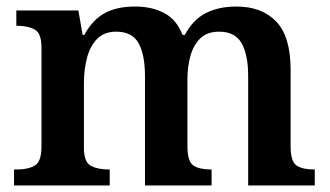

<svg xmlns="http://www.w3.org/2000/svg" viewBox="-20 -568 1011 588"><path d="M23 0V-49H33Q66 -49 86.5 -61Q107 -73 107 -119V-423Q107 -466 86.5 -477.5Q66 -489 33 -489H30V-536H220L233 -461H238Q264 -508 301 -528Q338 -548 394 -548Q445 -548 483 -528Q521 -508 539 -461H546Q571 -508 610.5 -528Q650 -548 704 -548Q782 -548 826 -502Q870 -456 870 -354V-120Q870 -73 888.5 -61Q907 -49 941 -49H944V0H740V-335Q740 -400 720 -435.5Q700 -471 651 -471Q615 -471 594 -451Q573 -431 563.5 -398Q554 -365 554 -325V-120Q554 -73 572.5 -61Q591 -49 625 -49H628V0H424V-335Q424 -400 404.5 -435.5Q385 -471 336 -471Q299 -471 277.5 -449Q256 -427 246.5 -391Q237 -355 237 -313V-115Q237 -72 258 -60.5Q279 -49 312 -49H316V0Z"/></svg>

Font: Noto Serif Myanmar SemiBold
Style: Regular
Weight: 600
Designer: Ben Mitchell and the Monotype Design Team
Foundry: Monotype Imaging Inc.
Version: Version 2.106; ttfautohint (v1.8.4.7-5d5b)